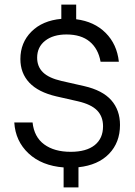

<svg xmlns="http://www.w3.org/2000/svg" viewBox="-20 -745 590 840"><path d="M258.3 75V-12.5Q162.5 -20 105 -73.8Q47.5 -127.5 42.5 -209.2H122.5Q129.2 -145.8 173.3 -113.3Q217.5 -80.8 289.2 -80.8Q357.5 -80.8 394.2 -110Q430.8 -139.2 430.8 -192.5Q430.8 -235 405 -261.7Q379.2 -288.3 321.7 -301.7L226.7 -323.3Q147.5 -341.7 108.3 -383.3Q69.2 -425 69.2 -486.7Q69.2 -558.3 117.5 -606.7Q165.8 -655 248.3 -662.5V-725H313.3V-660.8Q392.5 -650.8 442.1 -601.2Q491.7 -551.7 500 -475H420Q410 -531.7 372.5 -562.9Q335 -594.2 270.8 -594.2Q212.5 -594.2 177.5 -566.7Q142.5 -539.2 142.5 -492.5Q142.5 -453.3 168.3 -428.3Q194.2 -403.3 249.2 -390.8L348.3 -368.3Q428.3 -350 466.7 -306.7Q505 -263.3 505 -198.3Q505 -121.7 457.1 -72.1Q409.2 -22.5 323.3 -13.3V75Z"/></svg>

Font: Funnel Sans Light
Style: Regular
Weight: 300
Designer: NORD ID, Kristian Moeller
Foundry: Dicotype
Version: Version 1.000